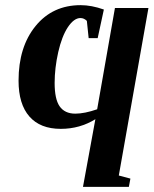

<svg xmlns="http://www.w3.org/2000/svg" viewBox="-20 -725 596 745"><path d="M350 -262 351 -263Q290 -225 216 -225Q136 -225 94 -273Q52 -321 52 -412Q52 -543 118 -624Q184 -705 293 -705Q335 -705 383 -688L359 -577H324L317 -644Q306 -655 292 -655Q267 -655 243 -619Q220 -584 206 -523Q192 -461 192 -403Q192 -341 211 -313Q231 -284 272 -284Q308 -284 357 -301L426 -694H556L441 -44L486 -32L480 0H302Z"/></svg>

Font: Libra Serif Modern
Style: Bold Italic
Weight: 700
Italic angle: -12°
Designer: Stefan Peev, Context Ltd
Foundry: Stefan Peev, Context Ltd
Version: Version 1.000